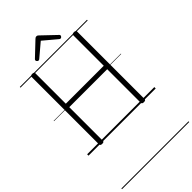

<svg xmlns="http://www.w3.org/2000/svg" viewBox="-497 -1362 1968 1968"><g transform="rotate(-45 487.0 -378.5)"><path d="M185 14Q158 14 158 -5V-982Q158 -992 164.5 -996.5Q171 -1001 185 -1001Q212 -1001 212 -982V-541H762V-982Q762 -992 768.5 -996.5Q775 -1001 789 -1001Q817 -1001 817 -982V-5Q817 5 810.5 9.5Q804 14 789 14Q762 14 762 -5V-491H212V-5Q212 5 206 9.5Q200 14 185 14ZM328 -1051Q321 -1051 313 -1058.5Q305 -1066 305 -1074Q305 -1077 306 -1080.5Q307 -1084 311 -1088L462 -1231Q468 -1236 473 -1239.5Q478 -1243 487 -1243Q496 -1243 501.5 -1239.5Q507 -1236 512 -1231L664 -1086Q668 -1083 668.5 -1080Q669 -1077 669 -1074Q669 -1066 662 -1058.5Q655 -1051 647 -1051Q642 -1051 638.5 -1053Q635 -1055 630 -1059L487 -1179L345 -1059Q340 -1055 336.5 -1053Q333 -1051 328 -1051ZM0 476H974V486H0ZM0 -20H974V0H0ZM0 -505H974V-500H0ZM0 -996H974V-986H0Z"/></g></svg>

Font: Playwrite PL Guides
Style: Regular
Weight: 400
Designer: Veronika Burian, José Scaglione
Foundry: TypeTogether
Version: Version 1.003